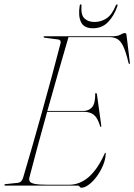

<svg xmlns="http://www.w3.org/2000/svg" viewBox="-22 -870 629 900"><path d="M342.5 0H3.5Q-1.5 0 -1.5 -3Q-1.5 -7 4.5 -7L62 -13Q79 -14.5 86 -36Q106.5 -104.5 129.8 -185.5Q153 -266.5 176.8 -351.8Q200.5 -437 222.5 -518.2Q244.5 -599.5 262 -668Q263.5 -676.5 259.8 -680.5Q256 -684.5 250.5 -685L188.5 -693Q182 -694 182 -697Q182 -700 186 -700H505Q529.5 -700 542.5 -707.5Q555.5 -715 563.5 -715Q570.5 -715 571 -706L586.5 -578Q588 -570 585.5 -570Q582.5 -570 580.5 -575Q568.5 -626 556.2 -652Q544 -678 528.2 -687Q512.5 -696 490 -696H299Q249 -525 200 -350H369.5Q393 -350 408.8 -366.5Q424.5 -383 424.5 -430Q424.5 -434 427.5 -434Q431.5 -434 432.5 -427L452.5 -283Q453 -275.5 452 -275Q449.5 -274 448 -277Q436 -317 418.2 -331.5Q400.5 -346 369.5 -346H199Q175 -260.5 153.8 -181.8Q132.5 -103 116 -39Q113 -27 117.8 -19.2Q122.5 -11.5 142.2 -7.8Q162 -4 203.5 -4H301.5Q403.5 -4 468.5 -150Q470.5 -154 472 -154Q474.5 -154 473.5 -149Q472.5 -122.5 460.8 -94.5Q449 -66.5 431.5 -42.8Q414 -19 394.5 -4.5Q375 10 359 10Q354 10 351.2 5Q348.5 0 342.5 0ZM421 -767Q452 -767 477.5 -784Q503 -801 520 -843Q523 -849.5 526.5 -849.5Q530.5 -849.5 528.5 -842Q513 -796 484.8 -766.8Q456.5 -737.5 413.5 -737.5Q371 -737.5 357.5 -766.8Q344 -796 351.5 -842Q352 -849.5 356.5 -849.5Q360.5 -849.5 360 -843Q356.5 -801 373.5 -784Q390.5 -767 421 -767Z"/></svg>

Font: Fraunces 144pt Thin
Style: Italic
Weight: 100
Italic angle: -16°
Version: Version 1.000;[b76b70a41]